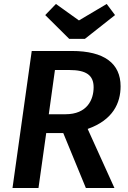

<svg xmlns="http://www.w3.org/2000/svg" viewBox="-20 -948 643 968"><path d="M408 -752 560 -872 518 -928 378 -845 262 -928 208 -872 329 -752ZM588 -513C588 -628 506 -691 342 -691H140L43 0H174L213 -277H299L413 0H557L422 -298C550 -343 588 -429 588 -513ZM257 -595H330C413 -595 452 -570 452 -508C452 -446 420 -372 310 -372H226Z"/></svg>

Font: Fira Sans Medium
Style: Italic
Weight: 500
Italic angle: -8°
Designer: bBox Type GmbH & Carrois Corporate GbR & Edenspiekermann AG
Foundry: bBox Type GmbH & Carrois Corporate GbR & Edenspiekermann AG
Version: Version 4.301;PS 004.301;hotconv 1.0.88;makeotf.lib2.5.64775